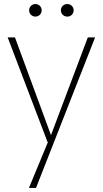

<svg xmlns="http://www.w3.org/2000/svg" viewBox="-20 -705 508 949"><path d="M18 -520H54L232 -37L414 -520H450L158 224H123L217 -3H215ZM155 -623Q142 -623 133 -632Q124 -641 124 -654Q124 -667 133 -676Q142 -685 155 -685Q168 -685 177 -676Q186 -667 186 -654Q186 -641 177 -632Q168 -623 155 -623ZM313 -623Q299 -623 290 -632Q281 -641 281 -654Q281 -667 290 -676Q299 -685 313 -685Q326 -685 335 -676Q344 -667 344 -654Q344 -641 335 -632Q326 -623 313 -623Z"/></svg>

Font: Murecho ExtraLight
Style: Regular
Weight: 200
Designer: Neil Summerour
Foundry: Positype
Version: Version 1.010; ttfautohint (v1.8.3)